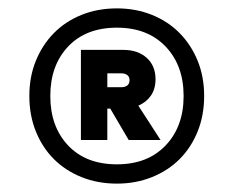

<svg xmlns="http://www.w3.org/2000/svg" viewBox="-20 -725 557 458"><path d="M259 -659Q185 -659 142.5 -614Q100 -569 100 -496Q100 -423 142.5 -378Q185 -333 259 -333Q332 -333 375 -378Q418 -423 418 -496Q418 -569 375 -614Q332 -659 259 -659ZM259 -287Q213 -287 174.5 -302.5Q136 -318 108.5 -345.5Q81 -373 65.5 -411.5Q50 -450 50 -496Q50 -542 65.5 -580Q81 -618 108.5 -646Q136 -674 174.5 -689.5Q213 -705 259 -705Q304 -705 342.5 -689.5Q381 -674 408.5 -646Q436 -618 451.5 -580Q467 -542 467 -496Q467 -450 451.5 -411.5Q436 -373 408.5 -345.5Q381 -318 342.5 -302.5Q304 -287 259 -287ZM351 -536Q351 -513 340 -497Q329 -481 310 -473L363 -391H287L243 -466H236V-391H173V-606H274Q309 -606 330 -587Q351 -568 351 -536ZM236 -550V-517H270Q278 -517 283.5 -521Q289 -525 289 -534Q289 -542 283.5 -546Q278 -550 270 -550Z"/></svg>

Font: SVN-Poppins Medium
Style: Regular
Weight: 500
Designer: Ninad Kale (Devanagari), Jonny Pinhorn (Latin)
Foundry: Indian Type Foundry
Version: Version 3.002 2017; ttfautohint (v1.8.3)